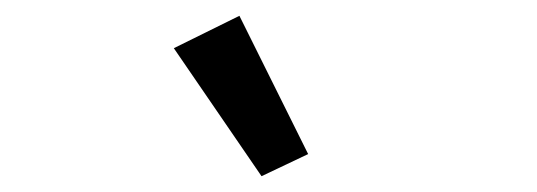

<svg xmlns="http://www.w3.org/2000/svg" viewBox="-20 -805 680 243"><path d="M200 -744 283 -785 370 -610 311 -582Z"/></svg>

Font: Writer
Style: Regular
Weight: 400
Monospace: yes
Designer: Mike Abbink, Paul van der Laan, Pieter van Rosmalen
Foundry: Bold Monday
Version: Version 2.001 2020